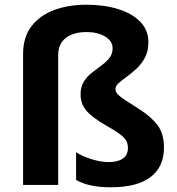

<svg xmlns="http://www.w3.org/2000/svg" viewBox="-20 -785 751 815"><path d="M610 -606Q610 -569 596 -542Q582 -515 561 -495Q540 -475 519 -460Q498 -445 484 -432.5Q470 -420 470 -407Q470 -395 480 -384.5Q490 -374 512.5 -359.5Q535 -345 572 -321Q621 -290 648.5 -254Q676 -218 676 -159Q676 -76 618.5 -33Q561 10 451 10Q403 10 367.5 2.5Q332 -5 303 -21V-139Q326 -123 366.5 -110Q407 -97 441 -97Q480 -97 501.5 -112Q523 -127 523 -157Q523 -175 516 -187.5Q509 -200 489.5 -215Q470 -230 431 -252Q370 -287 346 -316Q322 -345 322 -385Q322 -416 335.5 -438Q349 -460 369.5 -476Q390 -492 410.5 -507Q431 -522 444.5 -539Q458 -556 458 -580Q458 -611 426 -630Q394 -649 347 -649Q312 -649 285 -638.5Q258 -628 242.5 -606.5Q227 -585 227 -551V0H78V-556Q78 -627 113.5 -673.5Q149 -720 210 -742.5Q271 -765 347 -765Q422 -765 481.5 -746.5Q541 -728 575.5 -692.5Q610 -657 610 -606Z"/></svg>

Font: Noto Sans Javanese
Style: Regular
Weight: 400
Designer: Monotype Design Team
Foundry: Monotype Imaging Inc.
Version: Version 2.004